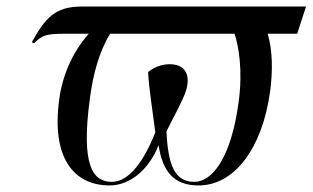

<svg xmlns="http://www.w3.org/2000/svg" viewBox="-20 -556 954 586"><path d="M84 -424C109 -450 125 -453 180 -453H251C200 -396 170 -323 161 -254C136 -74 205 10 315 10C373 10 433 -34 464 -113C476 -32 511 10 586 10C696 10 780 -104 804 -274C813 -338 812 -403 797 -453H887L914 -536H228C147 -536 117 -499 77 -427ZM573 -1C514 -1 493 -50 488 -155C508 -196 537 -246 548 -280C563 -330 543 -360 498 -360C483 -360 455 -356 432 -336C435 -282 445 -224 454 -152C410 -41 363 -1 321 -1C266 -1 225 -45 255 -260C264 -328 282 -397 316 -453H696C708 -415 722 -343 708 -242C685 -74 628 -1 573 -1Z"/></svg>

Font: Noto Serif Display SemiCondensed
Style: Italic
Weight: 400
Width: 4
Italic angle: -12°
Designer: Monotype Design Team
Foundry: Monotype Imaging Inc.
Version: Version 2.009